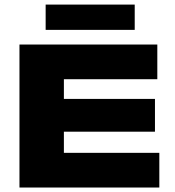

<svg xmlns="http://www.w3.org/2000/svg" viewBox="-20 -838 782 858"><path d="M67 0V-639H265.5V0ZM67 0V-155H692V0ZM170 -249.5V-396H672.5V-249.5ZM67 -484V-639H683V-484ZM184 -704.5V-817.5H582V-704.5Z"/></svg>

Font: Anek Latin Expanded ExtraBold
Style: Regular
Weight: 800
Width: 7
Designer: Yesha Goshar
Foundry: Ek Type
Version: Version 1.003